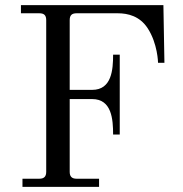

<svg xmlns="http://www.w3.org/2000/svg" viewBox="-20 -732 716 752"><path d="M62 -680H134C153 -680 161 -672 161 -653V-59C161 -41 153 -32 134 -32H68V0H368V-32H280C261 -32 253 -41 253 -59V-344H341C418 -344 423 -264 423 -205H449V-518H423C423 -460 418 -380 341 -380H253V-653C253 -672 261 -680 280 -680H441C481 -680 527 -669 558 -622C598 -561 599 -486 599 -486H624L620 -712H62Z"/></svg>

Font: Old Standard
Style: Regular
Weight: 400
Designer: Alexey Kryukov <alexios@thessalonica.org.ru>
Version: Version 2.0